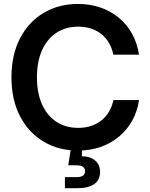

<svg xmlns="http://www.w3.org/2000/svg" viewBox="-20 -759 768 982"><path d="M378.9 11.2Q279.8 11.2 202.9 -34.7Q126 -80.6 82.3 -164.8Q38.6 -249 38.6 -363.3Q38.6 -478.5 82.3 -562.7Q126 -647 203.1 -692.9Q280.3 -738.8 378.9 -738.8Q440.4 -738.8 493.2 -720.7Q545.9 -702.6 587.2 -668.7Q628.4 -634.8 655 -587.2Q681.6 -539.6 690.9 -479.5H559.6Q552.7 -513.7 536.9 -540.3Q521 -566.9 497.6 -585.4Q474.1 -604 444.6 -613.3Q415 -622.6 380.4 -622.6Q315.4 -622.6 267.8 -590.8Q220.2 -559.1 194.6 -501Q168.9 -442.9 168.9 -363.3Q168.9 -284.2 194.6 -226.1Q220.2 -168 267.8 -136.5Q315.4 -105 380.4 -105Q414.6 -105 444.1 -114.3Q473.6 -123.5 497.1 -141.8Q520.5 -160.2 536.6 -186.5Q552.7 -212.9 560.1 -247.1H690.9Q682.6 -189 656 -141.6Q629.4 -94.2 588.4 -60.1Q547.4 -25.9 494.4 -7.3Q441.4 11.2 378.9 11.2ZM312 203.6V147H370.1Q393.1 147 404.1 139.6Q415 132.3 415 116.7Q415 101.6 404.1 94Q393.1 86.4 370.1 86.4H329.1L346.2 -22.5H399.4V-0.5L398.9 40Q442.9 41 467.3 62.5Q491.7 84 491.7 119.6Q491.7 162.1 461.4 182.9Q431.2 203.6 376.5 203.6Z"/></svg>

Font: Inter 28pt SemiBold
Style: Regular
Weight: 600
Designer: Rasmus Andersson
Foundry: rsms
Version: Version 4.001;git-66647c0bb